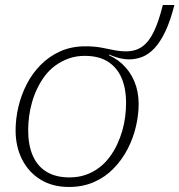

<svg xmlns="http://www.w3.org/2000/svg" viewBox="-20 -731 713 763"><path d="M127 -377Q115 -352 107 -323.5Q99 -295 95.5 -267.5Q92 -240 92 -213Q92 -154 110.5 -112Q129 -70 165.5 -48Q202 -26 256 -26Q291 -26 320 -36Q349 -46 373 -64Q397 -82 415 -106Q433 -130 446 -158Q458 -184 466 -211.5Q474 -239 477.5 -267.5Q481 -296 481 -321Q481 -381 462.5 -422.5Q444 -464 408 -486.5Q372 -509 317 -509Q282 -509 253 -498.5Q224 -488 200 -470.5Q176 -453 158 -429Q140 -405 127 -377ZM383 -526 415 -521 410 -501 391 -520Q434 -506 465.5 -477Q497 -448 514 -407.5Q531 -367 531 -318Q531 -274 520 -227.5Q509 -181 487 -138.5Q465 -96 431.5 -61.5Q398 -27 353.5 -7.5Q309 12 254 12Q189 12 141.5 -17Q94 -46 68 -97Q42 -148 42 -213Q42 -259 53 -306Q64 -353 86 -396Q108 -439 141.5 -473Q175 -507 219.5 -527Q264 -547 319 -547Q354 -547 381.5 -542Q409 -537 432.5 -532Q456 -527 481 -527Q519 -527 545.5 -546Q572 -565 591.5 -605.5Q611 -646 627 -711H673Q657 -648 637 -606Q617 -564 594 -539.5Q571 -515 545.5 -505Q520 -495 492 -495Q476 -495 458.5 -499Q441 -503 422.5 -510.5Q404 -518 383 -526Z"/></svg>

Font: Roboto Serif Thin
Style: Italic
Weight: 250
Italic angle: -10°
Version: Version 1.007